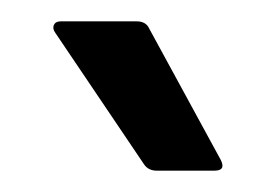

<svg xmlns="http://www.w3.org/2000/svg" viewBox="-20 -717 258 180"><path d="M127 -557Q119 -557 115 -563L32 -686Q29 -690 30.5 -693.5Q32 -697 37 -697H108Q117 -697 120 -690L187 -567Q192 -557 181 -557Z"/></svg>

Font: Sofia Sans Semi Condensed Medium
Style: Regular
Weight: 500
Designer: Botio Nikoltchev, Ani Petrova
Foundry: lettersoup
Version: Version 4.100